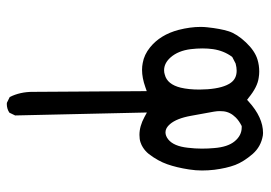

<svg xmlns="http://www.w3.org/2000/svg" viewBox="-130 -644 761 540"><g transform="rotate(-90 250.0 -373.5)"><path d="M321.8 -87.9Q299.3 -87.9 287.6 -104.5Q272.9 -125 269.5 -169.4Q268.6 -182.1 268.6 -192.4Q268.6 -222.7 273.9 -245.1Q283.2 -283.2 310.5 -290Q316.4 -292 322.8 -292Q342.8 -292 358.9 -273.9Q377.9 -252.4 382.3 -216.8Q384.3 -199.7 384.3 -184.1Q384.3 -168.5 382.3 -154.3Q377.9 -124.5 361.3 -101.6L359.9 -100.1L341.8 -90.8Q330.6 -87.9 321.8 -87.9ZM162.1 -73.7Q139.6 -73.7 123.3 -93.3Q106.9 -112.8 104 -151.9Q102.5 -167.5 102.5 -186Q102.5 -204.6 105 -225.6Q109.4 -265.1 128.4 -280.3Q138.2 -288.1 148.4 -288.1Q160.6 -288.1 171.4 -275.4Q187.5 -256.8 194.8 -216.3L206.5 -151.9Q208 -142.6 208 -136.2Q208 -129.9 207.5 -125.5Q205.6 -106 189.9 -90.3Q180.7 -81.1 166 -73.7Q163.1 -73.7 162.1 -73.7ZM141.1 -361.3Q128.9 -361.3 120.4 -358.4Q111.8 -355.5 106 -351.6Q95.7 -345.2 87.4 -335Q67.9 -309.6 58.6 -283.2Q49.3 -256.8 43.9 -221.7Q41 -203.1 41 -185.5Q41 -168 43 -150.9Q47.4 -116.2 56.6 -91.8Q65.9 -67.9 87.4 -43Q107.9 -19.5 139.6 -14.2Q143.1 -13.7 146.5 -13.7Q190.4 -13.7 234.9 -54.2L239.7 -58.6L245.6 -54.2Q275.9 -29.3 301.8 -25.9Q310.5 -24.4 319.3 -24.4Q336.9 -24.4 353 -29.3Q377.4 -36.6 401.4 -62Q425.3 -87.4 432.6 -110.6Q439.9 -133.8 443.8 -170.9Q444.8 -179.7 444.8 -189.5Q444.8 -218.3 436.5 -251Q422.9 -302.7 387.2 -331.5Q366.7 -348.1 343.3 -352.1Q334 -354 324.2 -354Q301.3 -354 275.4 -344.7L264.2 -340.8L262.2 -652.3V-652.8Q262.2 -656.7 262.2 -660.6Q262.2 -697.3 247.6 -726.1L231.9 -733.9Q230 -734.4 228.5 -734.4Q214.4 -734.4 203.6 -727.1L195.8 -710.9L204.1 -340.3L191.4 -347.2Q165.5 -361.3 141.1 -361.3Z"/></g></svg>

Font: NaikaiFont
Style: Light
Weight: 300
Version: Version 1.89